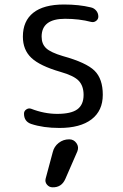

<svg xmlns="http://www.w3.org/2000/svg" viewBox="-20 -550 540 840"><path d="M245.1 -235.4Q154.3 -261.7 117.2 -296.9Q80.1 -332 80.1 -389.6Q80.1 -458 125.5 -494.1Q170.9 -530.3 259.8 -530.3Q326.2 -530.3 377.9 -517.6Q391.6 -514.6 400.9 -503.4Q410.2 -492.2 410.2 -477.5Q410.2 -465.8 400.4 -458.5Q390.6 -451.2 378.9 -454.1Q326.2 -467.8 264.6 -467.8Q162.1 -467.8 162.1 -389.6Q162.1 -357.4 182.1 -338.9Q202.1 -320.3 254.9 -304.7Q357.4 -276.4 393.6 -240.7Q429.7 -205.1 429.7 -135.3Q429.7 -65.4 380.4 -27.8Q331.1 9.8 240.2 9.8Q168.9 9.8 116.2 -7.8Q85 -18.6 85 -52.7Q85 -64.5 95.2 -71.3Q105.5 -78.1 116.2 -74.2Q173.8 -51.8 230.5 -51.8Q291 -51.8 318.4 -71.8Q345.7 -91.8 345.7 -134.8Q345.7 -173.8 324.7 -196.3Q303.7 -218.8 245.1 -235.4ZM282.2 59.6H283.2Q302.7 59.6 314.5 76.2Q326.2 92.8 318.4 112.3L265.6 233.4Q249 270.5 210 269.5Q195.3 269.5 185.5 257.8Q175.8 246.1 179.7 231.4L210.9 115.2Q216.8 90.8 236.8 75.2Q256.8 59.6 282.2 59.6Z"/></svg>

Font: Rounded Mgen+ 1mn regular
Style: Regular
Weight: 400
Designer: [Source Han Sans]
Ryoko NISHIZUKA  (kana & ideographs); Paul D. Hunt (Latin, Greek & Cyrillic); Wenlong ZHANG  (bopomofo
Version: Version 1.059.20150602